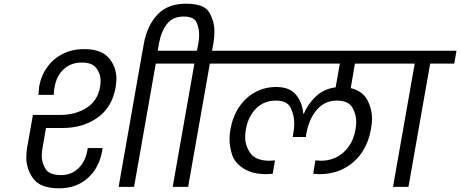

<svg xmlns="http://www.w3.org/2000/svg" viewBox="-20 -1016 2502 1044"><path d="M230 -320 211 -210Q207 -188 207 -169Q207 -131 227.5 -97.5Q248 -64 312 -64Q368 -64 406 -100.5Q444 -137 455 -198L457 -211H538L536 -197Q519 -102 456.5 -47Q394 8 302 8Q200 8 161.5 -44Q123 -96 123 -161Q123 -187 128 -216L159 -391H305Q390 -391 450.5 -429.5Q511 -468 524 -543Q527 -561 527 -577Q527 -615 504 -645.5Q481 -676 424 -676Q367 -676 327.5 -640.5Q288 -605 277 -544Q273 -523 272 -500H189Q191 -532 193 -546Q204 -606 237.5 -652Q271 -698 322.5 -723.5Q374 -749 437 -749Q531 -749 572 -700.5Q613 -652 613 -588Q613 -564 608 -538Q589 -432 510 -376Q431 -320 320 -320ZM971 -740 959 -670H827L709 0H625L755 -740Z M1264 -740 1252 -670H1121L1003 0H919L1037 -670H905L917 -740H1051L1059 -782Q1063 -806 1063 -827Q1063 -860 1049.5 -893Q1036 -926 978 -926Q919 -926 887.5 -885Q856 -844 845 -782L834 -720H752L762 -778Q780 -877 836 -936.5Q892 -996 991 -996Q1091 -996 1118.5 -947.5Q1146 -899 1146 -843Q1146 -813 1140 -778L1133 -740Z M1910 -670 1887 -537Q1953 -520 1978 -471.5Q2003 -423 2003 -372Q2003 -345 1997 -314Q1985 -243 1948 -187.5Q1911 -132 1851.5 -100.5Q1792 -69 1716 -69Q1708 -69 1683 -71L1695 -144Q1717 -142 1724 -142Q1799 -142 1849.5 -189Q1900 -236 1913 -312Q1917 -334 1917 -354Q1917 -395 1895.5 -432Q1874 -469 1811 -469Q1746 -469 1703 -419.5Q1660 -370 1645 -286L1643 -271H1572L1574 -286Q1580 -318 1580 -346Q1580 -388 1561 -428.5Q1542 -469 1480 -469Q1415 -469 1372 -425.5Q1329 -382 1317 -312Q1313 -291 1313 -272Q1313 -223 1342 -182.5Q1371 -142 1446 -142Q1455 -142 1475 -144L1463 -71Q1436 -69 1428 -69Q1352 -69 1303.5 -100.5Q1255 -132 1241.5 -176Q1228 -220 1228 -258Q1228 -285 1233 -314Q1246 -384 1281.5 -436Q1317 -488 1369 -515.5Q1421 -543 1482 -543Q1555 -543 1589.5 -501Q1624 -459 1629 -398H1632Q1656 -453 1699 -493Q1742 -533 1805 -541L1828 -670H1199L1211 -740H2168L2156 -670Z M2117 0 2235 -670H2103L2115 -740H2462L2450 -670H2319L2201 0Z"/></svg>

Font: Fz Poppins
Style: Italic
Weight: 400
Italic angle: -10°
Designer: Ninad Kale (Devanagari), Jonny Pinhorn (Latin)
Foundry: Indian Type Foundry
Version: Vit hóa bi Vntype.Com & FontZin.Com